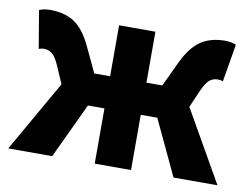

<svg xmlns="http://www.w3.org/2000/svg" viewBox="-61 -593 886 678"><g transform="rotate(10 381.5 -253.5)"><path d="M6.5 0 152.3 -255.6 124.9 -318.7Q111.7 -348.7 99 -358.5Q86.2 -368.3 70.4 -368.3Q65.4 -368.3 60.9 -367.5Q56.4 -366.7 51.4 -364.7L28.6 -500.1Q45.7 -507.4 68.4 -507.4Q119.6 -507.4 154.7 -484.6Q189.7 -461.8 216.9 -404.1L259.6 -313.4H316.5V-496.1H446.7V-313.4H503.6L546.3 -404.1Q574.2 -461.8 609.4 -484.6Q644.5 -507.4 694.8 -507.4Q717.5 -507.4 734.5 -500.1L711.7 -364.7Q707.7 -366.7 702.7 -367.5Q697.8 -368.3 692.8 -368.3Q677.1 -368.3 664.2 -358.5Q651.4 -348.7 638.2 -318.7L610.8 -255.6L756.7 0H599.1L505.9 -198.1H446.7V0H316.5V-198.1H257.2L164.1 0Z"/></g></svg>

Font: Source Sans Variable
Style: Regular
Weight: 200
Designer: Paul D. Hunt
Foundry: Adobe Systems Incorporated
Version: Version 3.006;hotconv 1.0.111;makeotfexe 2.5.65597